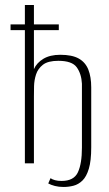

<svg xmlns="http://www.w3.org/2000/svg" viewBox="-20 -650 433 764"><path d="M233 94Q214 94 198.5 90Q183 86 172 80L181 59Q188 64 199 67Q210 70 225 70Q274 70 290 35.5Q306 1 306 -62V-317Q304 -356 285.5 -382Q267 -408 212 -408Q171 -408 151 -392.5Q131 -377 123.5 -354Q116 -331 115.5 -307Q115 -283 115 -266V0H79V-530H22V-553H79V-630H115V-553H214V-530H115V-375Q126 -400 152.5 -416Q179 -432 220 -432Q267 -432 293.5 -417Q320 -402 331.5 -373Q343 -344 343 -302V-64Q343 -10 333.5 21.5Q324 53 308 68.5Q292 84 272.5 89Q253 94 233 94Z"/></svg>

Font: Alumni Sans ExtraLight
Style: Regular
Weight: 250
Version: Version 1.018